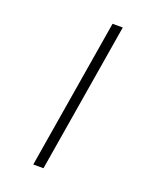

<svg xmlns="http://www.w3.org/2000/svg" viewBox="-173 -922 945 1164"><g transform="rotate(20 300.0 -340.0)"><path d="M187 143 347 -823H413L253 143Z"/></g></svg>

Font: Iosevka Etoile Light
Style: Italic
Weight: 300
Italic angle: -9°
Designer: Belleve Invis
Foundry: Belleve Invis
Version: Version 22.1.2; ttfautohint (v1.8.4)